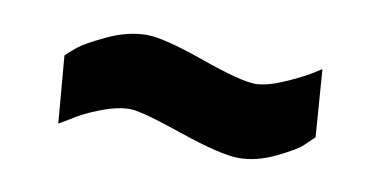

<svg xmlns="http://www.w3.org/2000/svg" viewBox="-33 -457 597 301"><g transform="rotate(10 265.0 -306.5)"><path d="M462 -384 470 -277Q464 -271 454.5 -262Q445 -253 415 -238.5Q385 -224 357 -224Q328 -224 261 -247Q194 -270 176 -270Q156 -270 129 -259.5Q102 -249 86 -238L69 -228L60 -335Q66 -341 77 -350Q88 -359 120 -374Q152 -389 182 -389Q209 -389 274 -366Q339 -343 362 -343Q379 -343 404 -353.5Q429 -364 446 -374Z"/></g></svg>

Font: TypoPRO Titillium Text
Style: 800 wt
Weight: 800
Designer: Accademia di Belle Arti di Urbino and others
Foundry: Accademia di Belle Arti di Urbino and others.
Version: Version 25.000